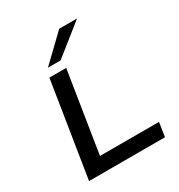

<svg xmlns="http://www.w3.org/2000/svg" viewBox="-215 -1091 1156 1237"><g transform="rotate(-30 363.0 -473.0)"><path d="M85 0 197 -705H322L227 -105H666L650 0ZM221 -765 409 -946H542L315 -765Z"/></g></svg>

Font: Nunito Sans 7pt Expanded SemiBold
Style: Italic
Weight: 600
Width: 7
Italic angle: -9°
Designer: Vernon Adams
Foundry: Vernon Adams
Version: Version 3.101;gftools[0.9.27]